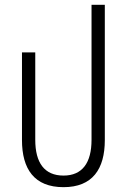

<svg xmlns="http://www.w3.org/2000/svg" viewBox="-20 -765 526 795"><path d="M243 10C363 10 414 -65 414 -185V-745H359V-186C359 -91 321 -38 243 -38C164 -38 126 -91 126 -186V-548H71V-185C71 -65 122 10 243 10Z"/></svg>

Font: Noto Sans Thai Cond Light
Style: Regular
Weight: 300
Width: 3
Designer: Monotype Design Team
Foundry: Monotype Imaging Inc.
Version: Version 2.002